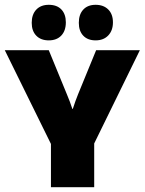

<svg xmlns="http://www.w3.org/2000/svg" viewBox="-27 -779 602 799"><path d="M365 -182V0H185V-180L-7 -570H176L252 -385Q264 -357 274 -326H276Q287 -360 298 -387L373 -570H555ZM176 -611Q143 -611 124 -630.5Q105 -650 105 -684Q105 -719 124 -739Q143 -759 176 -759Q210 -759 228.5 -739.5Q247 -720 247 -686Q247 -651 228 -631Q209 -611 176 -611ZM371 -611Q338 -611 319.5 -630.5Q301 -650 301 -684Q301 -719 319.5 -739Q338 -759 371 -759Q404 -759 423.5 -739.5Q443 -720 443 -686Q443 -652 423.5 -631.5Q404 -611 371 -611Z"/></svg>

Font: Lalezar
Style: Regular
Weight: 400
Designer: Borna Izadpanah
Foundry: Borna Izadpanah
Version: Version 1.003